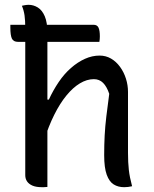

<svg xmlns="http://www.w3.org/2000/svg" viewBox="-20 -774 640 798"><path d="M23 -671H369Q384 -671 389.5 -659Q395 -647 395 -623Q395 -618 394.5 -611.5Q394 -605 393 -600H55Q36 -600 29.5 -613.5Q23 -627 23 -660Q23 -663 23 -666Q23 -669 23 -671ZM154 4Q130 4 115 -2.5Q100 -9 92.5 -20Q85 -31 85 -46Q85 -128 85 -204Q85 -280 85 -354Q85 -428 85 -503Q85 -578 85 -658Q85 -689 82 -710Q79 -731 71 -750Q76 -751 80.5 -752Q85 -753 90 -753.5Q95 -754 99 -754Q119 -754 137 -743Q155 -732 166 -706.5Q177 -681 177 -638Q177 -557 177 -476.5Q177 -396 177 -316.5Q177 -237 177 -157.5Q177 -78 177 3Q173 3 169 3.5Q165 4 161.5 4Q158 4 154 4ZM163 -190 161 -360H183Q201 -399 224 -433Q247 -467 275 -491.5Q303 -516 333 -529.5Q363 -543 394 -543Q420 -543 441.5 -530.5Q463 -518 479 -496Q495 -474 503.5 -447Q512 -420 512 -392Q512 -350 512 -308Q512 -266 512 -223.5Q512 -181 512 -139Q512 -98 515.5 -67.5Q519 -37 529 0Q520 2 512.5 3Q505 4 496 4Q471 4 452.5 -7.5Q434 -19 423.5 -48Q413 -77 413 -129Q413 -172 415 -210.5Q417 -249 422 -290.5Q427 -332 434 -384Q424 -414 408.5 -429.5Q393 -445 370 -445Q341 -445 312 -427.5Q283 -410 256 -377Q229 -344 205.5 -297Q182 -250 163 -190Z"/></svg>

Font: Recursive Casual
Style: Regular
Weight: 400
Version: Version 1.047